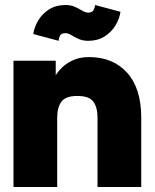

<svg xmlns="http://www.w3.org/2000/svg" viewBox="-20 -752 622 772"><path d="M372.1 0V-279.3Q372.1 -319.8 355.5 -343Q338.9 -366.2 291 -366.2Q243.7 -366.2 226.8 -343Q210 -319.8 210 -279.3V0H34.2V-507.8H204.1V-449.2Q212.9 -464.4 230.2 -481.2Q247.6 -498 274.4 -510.3Q301.3 -522.5 337.9 -522.5Q434.6 -522.5 491.2 -459.5Q547.9 -396.5 547.9 -279.3V0ZM215.8 -587.9 113.8 -615.2Q118.2 -644 134.3 -670.7Q150.4 -697.3 178 -714.6Q205.6 -731.9 243.7 -731.9Q265.6 -731.9 282.2 -724.1Q298.8 -716.3 311.5 -708.7Q324.2 -701.2 334.5 -701.2Q351.1 -701.2 356.7 -712.6Q362.3 -724.1 362.3 -731.9L464.4 -704.6Q460.4 -676.3 444.1 -649.4Q427.7 -622.6 400.1 -605.2Q372.6 -587.9 334.5 -587.9Q312.5 -587.9 295.9 -595.5Q279.3 -603 266.6 -610.8Q253.9 -618.7 243.7 -618.7Q225.1 -618.7 220.5 -607.2Q215.8 -595.7 215.8 -587.9Z"/></svg>

Font: Giphurs Black
Style: Regular
Weight: 900
Version: Version 0.920; ttfautohint (v1.8.4.7-5d5b)